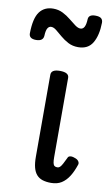

<svg xmlns="http://www.w3.org/2000/svg" viewBox="-128 -850 526 913"><g transform="rotate(10 135.0 -393.0)"><path d="M186 17Q163 17 145.5 11.5Q128 6 116.5 -7Q105 -20 99.5 -41Q94 -62 94 -93V-489Q94 -502 104.5 -508.5Q115 -515 136 -515Q158 -515 169 -508.5Q180 -502 180 -489V-106Q180 -89 182 -79Q184 -69 189 -65Q194 -61 203 -61Q210 -61 215.5 -66Q221 -71 227.5 -83Q234 -95 243 -114Q245 -121 254 -123Q263 -125 276 -120Q290 -116 296 -107Q302 -98 298 -89Q287 -56 272 -32.5Q257 -9 236.5 4Q216 17 186 17ZM201 -641Q174 -641 153 -652Q132 -663 115 -677.5Q98 -692 84.5 -703Q71 -714 59 -714Q48 -714 41.5 -703Q35 -692 34 -666Q33 -653 24 -646.5Q15 -640 -2 -640Q-36 -640 -36 -666Q-35 -739 -12 -770Q11 -801 54 -801Q79 -801 100 -790.5Q121 -780 138.5 -765.5Q156 -751 170.5 -740.5Q185 -730 196 -730Q209 -730 215.5 -742.5Q222 -755 223 -781Q225 -803 256 -803Q276 -803 284.5 -796Q293 -789 293 -775Q292 -714 270.5 -677.5Q249 -641 201 -641Z"/></g></svg>

Font: Playwrite FR Moderne
Style: Regular
Weight: 400
Designer: Veronika Burian, José Scaglione
Foundry: TypeTogether
Version: Version 1.002